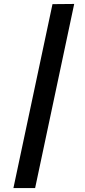

<svg xmlns="http://www.w3.org/2000/svg" viewBox="-20 -731 432 973"><path d="M48 222 246 -710 356 -711 158 222Z"/></svg>

Font: Ysabeau Infant ExtraBold
Style: Italic
Weight: 800
Italic angle: -12°
Designer: Christian Thalmann (Catharsis Fonts)
Version: Version 2.001;gftools[0.9.30]; featfreeze: ss01,ss02,lnum